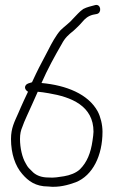

<svg xmlns="http://www.w3.org/2000/svg" viewBox="-20 -719 460 768"><path d="M24 -163C24 -104 41 -55 69 -23C93 5 122 27 173 27C214 32 253 21 283 10C351 -17 390 -97 390 -192C390 -221 382 -252 371 -273C333 -343 245 -378 146 -387C170 -442 198 -493 227 -543C240 -568 254 -580 274 -596C284 -605 292 -613 299 -620L317 -640C330 -653 344 -660 367 -663C388 -667 384 -703 362 -699C344 -694 328 -691 313 -683C298 -673 285 -657 272 -644C260 -629 236 -612 222 -598C204 -578 186 -545 173 -519C158 -489 139 -456 124 -424L108 -390C97 -386 89 -386 83 -378C75 -367 85 -356 92 -352L76 -318C68 -300 60 -283 53 -266C38 -232 24 -207 24 -163ZM60 -163C60 -183 63 -197 70 -213C73 -223 79 -236 86 -252C100 -284 117 -319 131 -352C144 -351 158 -349 175 -346C265 -331 354 -296 354 -192C354 -183 352 -171 350 -156C343 -107 328 -70 300 -42C284 -27 260 -18 236 -14C217 -11 195 -7 174 -9C148 -9 128 -16 113 -29L96 -46C90 -52 86 -60 82 -67C69 -89 60 -127 60 -163Z"/></svg>

Font: Stray Cat
Style: Cn
Weight: 400
Version: Version 1.0